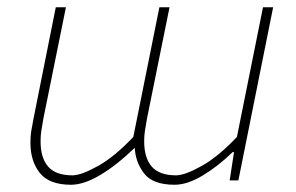

<svg xmlns="http://www.w3.org/2000/svg" viewBox="-20 -498 816 530"><path d="M176 12Q116 12 90 -20.5Q64 -53 64 -104Q64 -122 66 -134.5Q68 -147 72 -168L134 -478H162L100 -172Q96 -150 94 -136.5Q92 -123 92 -108Q92 -62 113 -38Q134 -14 180 -14Q204 -14 250 -39.5Q296 -65 348 -120L420 -478H448L386 -172Q382 -150 380 -136.5Q378 -123 378 -108Q378 -62 399 -38Q420 -14 466 -14Q490 -14 536 -39.5Q582 -65 634 -120L706 -478H734L638 0H614L626 -78H622Q582 -39 539.5 -13.5Q497 12 462 12Q402 12 378 -19Q354 -50 352 -90Q301 -41 256 -14.5Q211 12 176 12Z"/></svg>

Font: Source Sans 3 ExtraLight
Style: Italic
Weight: 250
Italic angle: -11°
Designer: Paul D. Hunt
Foundry: Adobe
Version: Version 3.046;hotconv 1.0.118;makeotfexe 2.5.65603